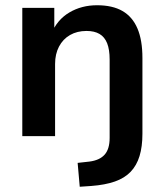

<svg xmlns="http://www.w3.org/2000/svg" viewBox="-20 -519 625 732"><path d="M284 193 276 102 321 97Q360 92 379 70.5Q398 49 398 7V-292Q398 -330 388.5 -354Q379 -378 359.5 -389.5Q340 -401 310 -401Q274 -401 247 -385.5Q220 -370 205 -341.5Q190 -313 190 -275V0H65V-489H187V-391H176Q198 -444 244.5 -471.5Q291 -499 350 -499Q409 -499 447 -477Q485 -455 504 -410.5Q523 -366 523 -298V-9Q523 40 512 76Q501 112 478 136Q455 160 418 173Q381 186 328 190Z"/></svg>

Font: Nunito Sans 12pt ExtraLight
Style: Regular
Weight: 200
Designer: Vernon Adams
Foundry: Vernon Adams
Version: Version 3.101;gftools[0.9.27]